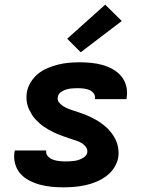

<svg xmlns="http://www.w3.org/2000/svg" viewBox="-20 -795 640 823"><path d="M252 8Q226 8 200.5 5.5Q175 3 151 -3.5Q127 -10 105 -21.5Q83 -33 67.5 -50.5Q52 -68 45 -92.5Q38 -117 42 -143L44 -150H179L178 -149Q176 -135 185.5 -125Q195 -115 207.5 -110.5Q220 -106 234 -104.5Q248 -103 262 -103Q270 -103 278.5 -103.5Q287 -104 296 -105Q305 -106 313.5 -108.5Q322 -111 330.5 -115Q339 -119 346 -126Q353 -133 354 -141Q356 -154 348.5 -164.5Q341 -175 330.5 -181.5Q320 -188 307.5 -192Q295 -196 283 -200Q271 -204 259.5 -208Q248 -212 236 -216.5Q224 -221 212.5 -226.5Q201 -232 190.5 -238Q180 -244 169.5 -251Q159 -258 150 -266Q141 -274 132.5 -283Q124 -292 117.5 -302.5Q111 -313 105.5 -324Q100 -335 97 -347.5Q94 -360 93.5 -373Q93 -386 95 -399Q99 -422 112 -443Q125 -464 143.5 -479Q162 -494 185 -503.5Q208 -513 230.5 -518.5Q253 -524 276 -526Q299 -528 321 -528Q347 -528 371.5 -525.5Q396 -523 419.5 -516.5Q443 -510 464 -498Q485 -486 500 -468Q515 -450 521 -426Q527 -402 523 -377L522 -370H387V-372Q389 -385 381.5 -395Q374 -405 362.5 -409.5Q351 -414 338 -415.5Q325 -417 312 -417Q300 -417 288 -416Q276 -415 264 -411.5Q252 -408 241 -400Q230 -392 228 -380Q225 -366 233 -356Q241 -346 251.5 -339.5Q262 -333 273.5 -328.5Q285 -324 297.5 -320Q310 -316 322 -312Q334 -308 345.5 -303.5Q357 -299 368 -293.5Q379 -288 390 -282Q401 -276 411 -269Q421 -262 430.5 -254Q440 -246 448 -237Q456 -228 463 -218Q470 -208 475.5 -196.5Q481 -185 484 -173Q487 -161 488 -147.5Q489 -134 487 -121Q483 -98 469.5 -76.5Q456 -55 435.5 -40Q415 -25 392 -15.5Q369 -6 345.5 -1Q322 4 298.5 6Q275 8 252 8ZM326 -571 268 -629 431 -775 502 -705Z"/></svg>

Font: Iosevka Aile Heavy Oblique
Style: Regular
Weight: 900
Italic angle: -9°
Designer: Belleve Invis
Foundry: Belleve Invis
Version: Version 31.1.0; ttfautohint (v1.8.4)